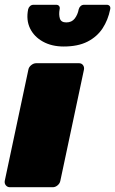

<svg xmlns="http://www.w3.org/2000/svg" viewBox="-32 -785 483 805"><path d="M10 0Q-1 0 -7.5 -8Q-14 -16 -12 -27L87 -493Q89 -504 99 -512Q109 -520 120 -520H299Q310 -520 316 -512Q322 -504 320 -493L221 -27Q219 -16 209.5 -8Q200 0 189 0ZM235 -590Q185 -590 148 -610.5Q111 -631 94 -666Q77 -701 86 -746Q88 -754 94 -759.5Q100 -765 109 -765H203Q212 -765 216 -759.5Q220 -754 218 -746Q214 -724 219 -707.5Q224 -691 246 -691Q269 -691 281.5 -707.5Q294 -724 298 -746Q300 -754 306 -759.5Q312 -765 321 -765H415Q424 -765 428 -759.5Q432 -754 430 -746Q421 -701 398 -666Q375 -631 335 -610.5Q295 -590 235 -590Z"/></svg>

Font: Rubik Black
Style: Italic
Weight: 900
Italic angle: -12°
Designer: Hubert and Fischer
Foundry: Hubert and Fischer
Version: Version 2.300;gftools[0.9.30]